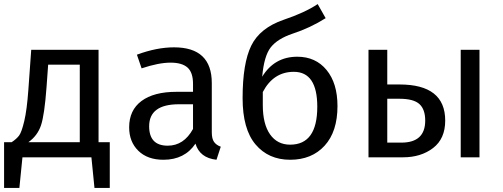

<svg xmlns="http://www.w3.org/2000/svg" viewBox="-20 -771 2465 941"><path d="M463 -74H518V150H443L428 0H90L75 150H0V-74H37Q61 -90 73.5 -106.5Q86 -123 99 -178Q112 -233 119 -331L133 -527H463ZM371 -74V-454H216L208 -343Q198 -208 181 -157Q164 -106 119 -74Z M1018 -123Q1018 -91 1029 -75.5Q1040 -60 1062 -52L1041 12Q959 3 938 -67Q885 12 781 12Q703 12 658 -32Q613 -76 613 -147Q613 -231 673.5 -276Q734 -321 845 -321H926V-360Q926 -416 899 -440Q872 -464 816 -464Q758 -464 674 -436L651 -503Q748 -539 833 -539Q1018 -539 1018 -364ZM802 -57Q881 -57 926 -139V-260H857Q711 -260 711 -152Q711 -57 802 -57Z M1437 -493Q1527 -493 1580.5 -428Q1634 -363 1634 -251Q1634 -126 1571 -57Q1508 12 1402 12Q1296 12 1232.5 -63Q1169 -138 1169 -290Q1169 -461 1211.5 -547.5Q1254 -634 1370 -674Q1474 -709 1537 -751L1576 -682Q1500 -634 1414 -606Q1340 -581 1307 -539Q1274 -497 1265 -395Q1325 -493 1437 -493ZM1402 -62Q1535 -62 1535 -248Q1535 -419 1420 -419Q1320 -419 1268 -320V-256Q1268 -163 1303.5 -112.5Q1339 -62 1402 -62Z M1938 -357Q2162 -357 2162 -180Q2162 -91 2102.5 -45.5Q2043 0 1955 0H1786V-527H1878V-357ZM2238 -527H2330V0H2238ZM1947 -72Q2064 -72 2064 -180Q2064 -235 2035.5 -261Q2007 -287 1937 -287H1878V-72Z"/></svg>

Font: Fira Sans
Style: Regular
Weight: 400
Designer: Carrois Corporate & Edenspiekermann AG
Foundry: Carrois Corporate GbR & Edenspiekermann AG
Version: Version 4.106;PS 004.106;hotconv 1.0.70;makeotf.lib2.5.58329